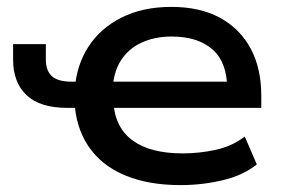

<svg xmlns="http://www.w3.org/2000/svg" viewBox="-20 -528 816 557"><path d="M504 9Q409 9 341 -20Q273 -49 236 -104.5Q199 -160 196 -237L214 -215H176Q96 -215 57 -252Q18 -289 18 -355V-400H113V-355Q113 -323 130.5 -307Q148 -291 189 -291H218L197 -270Q202 -339 236.5 -392.5Q271 -446 332.5 -477Q394 -508 477 -508Q560 -508 618 -476.5Q676 -445 707 -387.5Q738 -330 738 -250V-215H294L309 -231Q314 -157 365.5 -120Q417 -83 510 -83Q559 -83 606.5 -93.5Q654 -104 690 -132L725 -51Q685 -19 625.5 -5Q566 9 504 9ZM478 -422Q429 -422 391 -404.5Q353 -387 331 -353Q309 -319 307 -269L293 -291H659L639 -271Q639 -347 596.5 -384.5Q554 -422 478 -422Z"/></svg>

Font: Nunito Sans 7pt SemiExpanded SemiBold
Style: Regular
Weight: 600
Width: 6
Designer: Vernon Adams
Foundry: Vernon Adams
Version: Version 3.101;gftools[0.9.27]